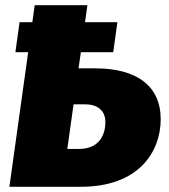

<svg xmlns="http://www.w3.org/2000/svg" viewBox="-20 -716 647 736"><path d="M345 -454H281L290 -516H414L430 -631H306L315 -696H113L104 -631H55L39 -516H88L16 0H290C512 0 596 -134 596 -259C596 -386 505 -454 345 -454ZM282 -145H238L262 -316H306C362 -316 384 -285 384 -248C384 -205 365 -145 282 -145Z"/></svg>

Font: Fira Sans Heavy
Style: Italic
Weight: 900
Italic angle: -8°
Designer: bBox Type GmbH & Carrois Corporate GbR & Edenspiekermann AG
Foundry: bBox Type GmbH & Carrois Corporate GbR & Edenspiekermann AG
Version: Version 4.301;PS 004.301;hotconv 1.0.88;makeotf.lib2.5.64775